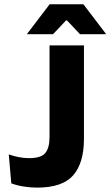

<svg xmlns="http://www.w3.org/2000/svg" viewBox="-20 -846 503 876"><path d="M149.5 10Q118.5 10 87.5 5Q56.5 0 31.5 -9.5L20 -141.5Q43 -133.5 66 -129Q89 -124.5 113 -124.5Q168 -124.5 187 -148.2Q206 -172 206 -221.5V-639H363V-212Q363 -102.5 314 -46.2Q265 10 149.5 10ZM206.5 -826.5H360.5L463 -692V-690H345L285.5 -753H281.5L222 -690H104V-692Z"/></svg>

Font: Anek Latin Medium
Style: Bold
Weight: 700
Version: Version 1.003